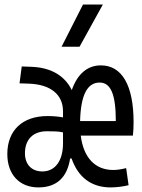

<svg xmlns="http://www.w3.org/2000/svg" viewBox="-20 -815 626 845"><path d="M148.9 9.8C231.4 9.8 276.4 -36.6 288.6 -117.7H294.9C324.2 -33.7 383.3 9.8 466.8 9.8C493.2 9.8 522.5 5.9 545.9 0L535.2 -75.2C516.6 -70.3 496.1 -66.9 478.5 -66.9C397.9 -66.9 347.2 -122.1 335.4 -218.3H564.9C566.9 -235.4 567.9 -256.8 567.9 -276.9C567.9 -439 517.1 -527.3 423.8 -527.3C364.3 -527.3 320.3 -488.8 295.9 -418.5C265.1 -481.9 204.1 -518.1 117.7 -521L75.7 -522.5L65.9 -448.2L107.9 -446.8C202.6 -443.4 257.3 -398.9 257.3 -325.2V-298.3C237.3 -302.2 213.4 -304.2 188.5 -304.2C79.1 -304.2 12.2 -241.2 12.2 -137.2C12.2 -47.4 65.4 9.8 148.9 9.8ZM257.3 -184.1C257.3 -107.4 222.7 -60.5 166.5 -60.5C119.6 -60.5 89.8 -90.8 89.8 -140.6C89.8 -201.2 125.5 -237.3 186 -237.3C211.9 -237.3 237.3 -237.3 257.3 -232.4ZM332.5 -282.2C335.4 -397 364.3 -451.7 418.5 -451.7C467.8 -451.7 489.7 -398.9 489.7 -282.2ZM251 -609.4H330.1L432.6 -794.9H345.2Z"/></svg>

Font: Cascadia Code SemiLight
Style: Regular
Weight: 350
Monospace: yes
Designer: Aaron Bell
Foundry: Saja Typeworks
Version: Version 2404.023